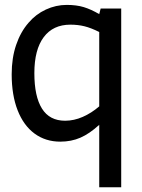

<svg xmlns="http://www.w3.org/2000/svg" viewBox="-20 -581 593 802"><path d="M486.3 201.2H394.5V-59.6Q354 -22.5 315.9 -5.9Q277.8 10.7 231.9 10.7Q170.4 10.7 124.5 -22.9Q78.6 -56.6 53.7 -120.1Q28.8 -183.6 28.8 -271Q28.8 -338.9 47.4 -393.3Q65.9 -447.8 99.1 -485.8Q129.4 -521.5 171.4 -541Q213.4 -560.5 258.8 -560.5Q299.3 -560.5 329.8 -551.3Q360.4 -542 394.5 -522L400.4 -545.4H486.3ZM394.5 -447.3Q360.4 -464.4 333 -471.2Q305.7 -478 273.9 -478Q201.7 -478 162.6 -425.8Q123.5 -373.5 123.5 -275.4Q123.5 -178.2 155.3 -127.4Q187 -76.7 252 -76.7Q289.1 -76.7 325.7 -92.8Q362.3 -108.9 394.5 -136.7Z"/></svg>

Font: SG Kara Bold
Style: Regular
Weight: 400
Designer: Damoon Khanjanzadeh
Version: Version 1.000